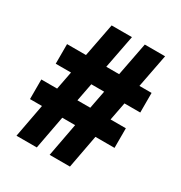

<svg xmlns="http://www.w3.org/2000/svg" viewBox="-168 -836 905 958"><g transform="rotate(30 285.0 -357.0)"><path d="M63 0 99 -192H30V-305H121L141 -409H53V-522H162L199 -714H316L279 -522H353L390 -714H507L470 -522H540V-409H449L429 -305H517V-192H407L371 0H254L290 -192H216L180 0ZM238 -305H312L332 -409H258Z"/></g></svg>

Font: Noto Sans Tamil ExtraCondensed Black
Style: Regular
Weight: 900
Width: 2
Designer: Jelle Bosma - Monotype Design Team
Foundry: Monotype Imaging Inc.
Version: Version 2.004; ttfautohint (v1.8.4.7-5d5b)